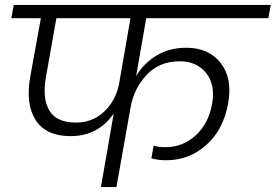

<svg xmlns="http://www.w3.org/2000/svg" viewBox="-20 -760 1120 780"><path d="M288 -262Q355 -262 401.5 -305Q448 -348 463 -415L510 -686H209L167 -449Q151 -360 180.5 -311Q210 -262 288 -262ZM26 -686 36 -740H1080L1070 -686H574L533 -451Q564 -503 616 -534.5Q668 -566 737 -566Q828 -566 876.5 -504Q925 -442 907 -341Q888 -233 818 -171Q748 -109 656 -109Q621 -109 595 -117L604 -168Q625 -162 652 -162Q722 -162 774.5 -209.5Q827 -257 842 -339Q855 -417 817 -464Q779 -511 710 -511Q627 -511 575.5 -455.5Q524 -400 511 -326V-327L453 0H390L442 -299Q379 -207 266 -207Q167 -207 125 -272Q83 -337 103 -449L146 -686Z"/></svg>

Font: Poppins Light
Style: Italic
Weight: 300
Italic angle: -10°
Designer: Ninad Kale (Devanagari), Jonny Pinhorn (Latin)
Foundry: Indian Type Foundry
Version: Version 3.200;PS 1.000;hotconv 16.6.54;makeotf.lib2.5.65590